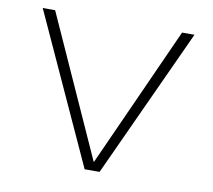

<svg xmlns="http://www.w3.org/2000/svg" viewBox="-69 -669 829 747"><g transform="rotate(10 345.5 -295.0)"><path d="M311 0H370L641 -589.5H592L342 -35H340.5L90.5 -589.5H41.5Z"/></g></svg>

Font: Anybody Expanded ExtraLight
Style: Regular
Weight: 250
Width: 7
Version: Version 1.113;gftools[0.9.25]